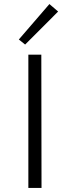

<svg xmlns="http://www.w3.org/2000/svg" viewBox="-20 -928 345 948"><path d="M120 -658H184L185 0H120ZM73 -733 224 -908 267 -871 104 -708Z"/></svg>

Font: Ysabeau Semilight
Style: Regular
Weight: 300
Designer: Christian Thalmann (Catharsis Fonts)
Version: Version 0.003